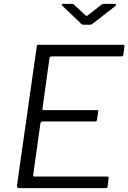

<svg xmlns="http://www.w3.org/2000/svg" viewBox="-20 -974 665 994"><path d="M170 -732Q171 -739 172.5 -740.5Q174 -742 180 -742H618Q627 -742 624 -731L619 -692Q618 -687 615.5 -684.5Q613 -682 606 -682H248Q242 -682 240 -680Q238 -678 236 -672L200 -412Q199 -408 200.5 -406Q202 -404 207 -404H482Q487 -404 488.5 -402Q490 -400 488 -395L482 -353Q481 -345 472 -345H200Q190 -345 189 -334L152 -69Q151 -60 158 -60H533Q539 -60 541 -58Q543 -56 542 -50L537 -8Q536 -3 534.5 -1.5Q533 0 527 0H80Q67 0 68 -14L170 -732ZM504 -949Q510 -953 513.5 -953.5Q517 -954 522 -954H573Q580 -954 581 -950.5Q582 -947 575 -941L463 -854Q459 -851 455 -848.5Q451 -846 444 -846H414Q405 -846 401 -849.5Q397 -853 393 -858L303 -944Q299 -949 299 -951.5Q299 -954 304 -954H351Q357 -954 360 -952.5Q363 -951 367 -946L420 -897Q428 -890 430 -891.5Q432 -893 442 -900Z"/></svg>

Font: Libre Franklin Thin Light
Style: Italic
Weight: 300
Italic angle: -8°
Version: Version 3.000